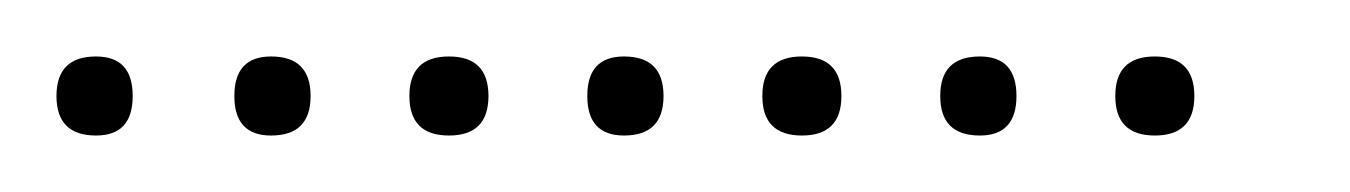

<svg xmlns="http://www.w3.org/2000/svg" viewBox="-20 -298 478 68"><path d="M14 -250Q0 -250 0 -264Q0 -278 14 -278Q27 -278 27 -264Q27 -250 14 -250ZM76 -250Q63 -250 63 -264Q63 -278 76 -278Q90 -278 90 -264Q90 -250 76 -250ZM139 -250Q125 -250 125 -264Q125 -278 139 -278Q153 -278 153 -264Q153 -250 139 -250ZM201 -250Q188 -250 188 -264Q188 -278 201 -278Q215 -278 215 -264Q215 -250 201 -250ZM264 -250Q250 -250 250 -264Q250 -278 264 -278Q278 -278 278 -264Q278 -250 264 -250ZM327 -250Q313 -250 313 -264Q313 -278 327 -278Q340 -278 340 -264Q340 -250 327 -250ZM389 -250Q375 -250 375 -264Q375 -278 389 -278Q403 -278 403 -264Q403 -250 389 -250Z"/></svg>

Font: FRB American Cursive Just Xheight
Style: Italic
Weight: 400
Italic angle: -25°
Version: Version 2.0;Modular Font Editor K font №1